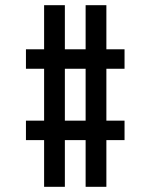

<svg xmlns="http://www.w3.org/2000/svg" viewBox="-20 -720 580 740"><path d="M310 0V-180H230V0H150V-180H80V-255H150V-455H80V-530H150V-700H230V-530H310V-700H390V-530H460V-455H390V-255H460V-180H390V0ZM230 -255H310V-455H230Z"/></svg>

Font: Share Tech Mono
Style: Regular
Weight: 400
Designer: Ralph Oliver du Carrois
Foundry: Ralph Oliver du Carrois
Version: Version 1.003